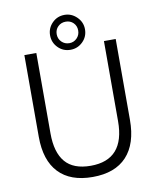

<svg xmlns="http://www.w3.org/2000/svg" viewBox="-95 -945 844 1029"><g transform="rotate(-10 327.0 -431.0)"><path d="M78 -252V-697H143V-259Q143 -156 187.5 -103.5Q232 -51 326 -51Q511 -51 511 -261V-697H575V-257Q575 -127 511.5 -58.5Q448 10 326 10Q205 10 141.5 -57Q78 -124 78 -252ZM232 -777Q232 -816 259.5 -844Q287 -872 327 -872Q365 -872 393.5 -844Q422 -816 422 -777Q422 -737 394 -709.5Q366 -682 327 -682Q287 -682 259.5 -710Q232 -738 232 -777ZM385 -777Q385 -802 368.5 -818.5Q352 -835 327 -835Q302 -835 285 -818.5Q268 -802 268 -777Q268 -752 285 -735Q302 -718 327 -718Q351 -718 368 -735Q385 -752 385 -777Z"/></g></svg>

Font: Hanken Grotesk Light
Style: Regular
Weight: 300
Designer: Alfredo Marco Pradil
Foundry: Hanken Design Co.
Version: Version 3.014